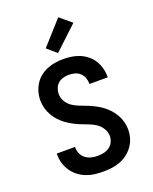

<svg xmlns="http://www.w3.org/2000/svg" viewBox="-168 -1012 887 1115"><g transform="rotate(-20 275.0 -454.0)"><path d="M273 12Q246 12 219 8.5Q192 5 167 -5Q142 -15 120.5 -32Q99 -49 84 -71.5Q69 -94 61.5 -120Q54 -146 54 -173V-179H167V-176Q167 -156 175 -137.5Q183 -119 198.5 -107Q214 -95 233.5 -90Q253 -85 273 -85Q292 -85 311 -89Q330 -93 346 -104Q362 -115 370.5 -133Q379 -151 379 -170Q379 -194 366 -215.5Q353 -237 333 -251Q313 -265 290 -273.5Q267 -282 244.5 -291Q222 -300 200.5 -311.5Q179 -323 159.5 -337Q140 -351 123.5 -369Q107 -387 95 -408Q83 -429 76.5 -453Q70 -477 70 -501Q70 -527 77 -552Q84 -577 97.5 -599Q111 -621 131.5 -637.5Q152 -654 176 -664Q200 -674 225.5 -678Q251 -682 277 -682Q303 -682 329 -678Q355 -674 378.5 -664Q402 -654 422.5 -637.5Q443 -621 456.5 -599Q470 -577 477 -551.5Q484 -526 484 -500V-494H371V-497Q371 -515 364.5 -532.5Q358 -550 344.5 -562.5Q331 -575 313 -580Q295 -585 277 -585Q259 -585 241.5 -580.5Q224 -576 210.5 -564.5Q197 -553 190 -535.5Q183 -518 183 -501Q183 -476 195.5 -454.5Q208 -433 228 -419Q248 -405 271 -396.5Q294 -388 316.5 -379Q339 -370 360.5 -359Q382 -348 402 -333.5Q422 -319 438.5 -301Q455 -283 467 -262Q479 -241 485.5 -217.5Q492 -194 492 -170Q492 -143 484.5 -117Q477 -91 461.5 -69Q446 -47 424.5 -30.5Q403 -14 378 -4.5Q353 5 326.5 8.5Q300 12 273 12ZM261 -725 203 -775 333 -920 405 -860Z"/></g></svg>

Font: Lode
Style: Bold
Weight: 700
Monospace: yes
Designer: Belleve Invis
Foundry: Belleve Invis
Version: Version 29.2.0; ttfautohint (v1.8.3)